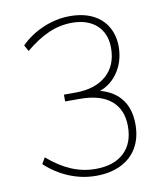

<svg xmlns="http://www.w3.org/2000/svg" viewBox="-82 -795 751 870"><g transform="rotate(-10 293.0 -360.5)"><path d="M58.6 -87.9 75.2 -116.2Q127.9 -70.3 181.6 -47.4Q235.4 -24.4 293.9 -24.4Q377.9 -24.4 424.3 -67.9Q470.7 -111.3 470.7 -189.5Q470.7 -266.6 421.4 -308.1Q372.1 -349.6 277.3 -349.6H210V-380.9H262.7Q353.5 -380.9 405.3 -426.3Q457 -471.7 457 -552.7Q457 -619.1 415.5 -657.2Q374 -695.3 301.8 -695.3Q246.1 -695.3 193.8 -672.4Q141.6 -649.4 86.9 -603.5L71.3 -631.8Q115.2 -675.8 175.3 -701.2Q235.4 -726.6 297.9 -726.6Q358.4 -726.6 402.3 -705.1Q446.3 -683.6 469.7 -642.6Q493.2 -601.6 492.2 -546.9Q490.2 -479.5 454.1 -429.7Q418 -379.9 358.4 -364.3L352.5 -374Q427.7 -360.4 466.8 -314Q505.9 -267.6 505.9 -192.4Q505.9 -130.9 480 -85.9Q454.1 -41 405.3 -17.1Q356.4 6.8 291 6.8Q226.6 6.8 166.5 -18.1Q106.4 -43 58.6 -87.9Z"/></g></svg>

Font: Min Sans VF VF
Style: Regular
Weight: 400
Designer: Jinseong-Kim, NotoSansCJK, Nunito
Foundry: Jinseong-Kim
Version: Version 1.420;Glyphs 3.1.2 (3151)